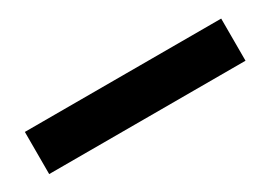

<svg xmlns="http://www.w3.org/2000/svg" viewBox="-12 -626 774 550"><g transform="rotate(-30 375.0 -350.5)"><path d="M50.3 -419.7H699.7V-280.3H50.3Z"/></g></svg>

Font: Martian Mono Custom sWd Rg
Style: Regular
Weight: 400
Width: 6
Monospace: yes
Designer: Alex Havermale
Foundry: Evil Martians
Version: Version 1.000